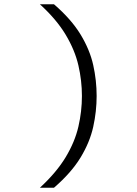

<svg xmlns="http://www.w3.org/2000/svg" viewBox="-20 -770 640 900"><path d="M233 110H167Q245 38 288 -33.5Q331 -105 347.5 -176.5Q364 -248 364 -320Q364 -392 347.5 -463.5Q331 -535 288 -607Q245 -679 167 -750H233Q314 -680 357.5 -608.5Q401 -537 417 -465Q433 -393 433 -320Q433 -248 417 -175.5Q401 -103 357.5 -31.5Q314 40 233 110Z"/></svg>

Font: Geist Mono Light
Style: Regular
Weight: 300
Monospace: yes
Designer: Basement.studio, Andrés Briganti, Mateo Zaragoza
Foundry: Basement.studio, Vercel, Andrés Briganti, Guido Ferreyra, Mateo Zaragoza
Version: Version 1.500; ttfautohint (v1.8.4.7-5d5b)